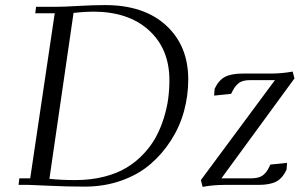

<svg xmlns="http://www.w3.org/2000/svg" viewBox="-20 -729 1181 757"><path d="M53.2 0 56.2 -25.9H99.1L195.8 -676.8H119.1L122.1 -702.1H196.8Q229.5 -702.1 289.1 -705.6Q348.6 -709 394 -709Q547.4 -709 634.8 -628.9Q722.2 -548.8 722.2 -416Q722.2 -352.1 705.6 -291Q689 -230 654.5 -176Q620.1 -122.1 572.5 -81.3Q524.9 -40.5 458 -16.8Q391.1 6.8 314 6.8Q243.2 6.8 174.3 3.4Q105.5 0 95.2 0ZM174.8 -23.9Q220.7 -19 276.9 -19Q337.9 -19 389.9 -32.2Q441.9 -45.4 479.2 -68.1Q516.6 -90.8 546.1 -122.3Q575.7 -153.8 594.5 -188.5Q613.3 -223.1 625.7 -262.9Q638.2 -302.7 643.1 -339.4Q647.9 -376 647.9 -413.1Q647.9 -536.1 567.1 -609.6Q486.3 -683.1 347.2 -683.1Q314.9 -683.1 270 -678.2ZM772 -19 1064 -413.1H966.8Q938 -413.1 923.3 -402.8Q908.7 -392.6 897.9 -372.1L891.1 -358.9L824.2 -352.1L826.2 -378.9Q842.3 -413.1 867.2 -426Q892.1 -439 938 -439H1046.9Q1091.8 -439 1133.8 -446.8L1141.1 -419.9L853 -25.9H969.2Q998.5 -25.9 1013.7 -35.9Q1028.8 -45.9 1039.1 -65.9L1045.9 -80.1L1111.8 -86.9L1109.9 -60.1Q1093.8 -25.9 1068.8 -12.9Q1043.9 0 998 0H865.2Q819.8 0 778.8 7.8Z"/></svg>

Font: Dehuti Alt
Style: Italic
Weight: 400
Version: Version 1.2